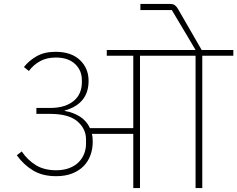

<svg xmlns="http://www.w3.org/2000/svg" viewBox="-20 -951 1200 971"><path d="M264 -60Q195 -60 147 -89Q99 -118 65 -166L90 -185Q119 -142 161 -116Q203 -90 264 -90Q302 -90 330.5 -101Q359 -112 377.5 -130.5Q396 -149 405.5 -173Q415 -197 415 -224V-246Q415 -300 371 -337.5Q327 -375 234 -375H164V-405H232Q274 -405 304.5 -415Q335 -425 355 -442.5Q375 -460 384.5 -483.5Q394 -507 394 -534V-546Q394 -595 359.5 -627.5Q325 -660 262 -660Q216 -660 182.5 -641.5Q149 -623 126 -592L101 -612Q127 -645 166 -667Q205 -689 261 -689Q340 -689 384 -647.5Q428 -606 428 -542Q428 -426 307 -392V-390Q350 -383 384 -361.5Q418 -340 435 -303H654V-669H520V-698H969L945 -739L849 -900H690V-931H841Q856 -931 864.5 -924.5Q873 -918 880 -906L1000 -698H1160V-669H1003V0H969V-669H688V0H654V-274H445Q449 -258 449 -235Q449 -197 437 -165Q425 -133 402 -110Q379 -87 344.5 -73.5Q310 -60 264 -60Z"/></svg>

Font: IBM Plex Sans Devanagari ExtraLight
Style: Regular
Weight: 200
Designer: Mike Abbink, Paul van der Laan, Pieter van Rosmalen, Erin McLaughlin
Foundry: Bold Monday
Version: Version 1.1